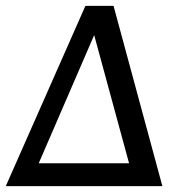

<svg xmlns="http://www.w3.org/2000/svg" viewBox="-35 -632 608 652"><path d="M-15.3 0 255 -612H350.6L516.4 0ZM96.5 -77.5H403.3L284.8 -512.8Z"/></svg>

Font: Ancizar Sans Thin
Style: Italic
Weight: 100
Italic angle: -4°
Designer: Cesar Puertas, Viviana Monsalve, Julian Moncada, Julian Prieto, Jose Castro, Mariel Hernandez, Felipe Aragon, Sara Alarc
Version: Version 8.100